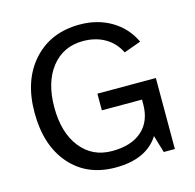

<svg xmlns="http://www.w3.org/2000/svg" viewBox="-102 -785 914 901"><g transform="rotate(-15 355.0 -334.0)"><path d="M563 -84Q502 12 352 12Q213 12 131.5 -82Q50 -176 50 -335Q50 -492 135 -586Q220 -680 361 -680Q447 -680 514 -640.5Q581 -601 615 -529L532 -499Q508 -548 462.5 -574.5Q417 -601 356 -601Q260 -601 203 -529Q146 -457 146 -335Q146 -212 203 -139.5Q260 -67 356 -67Q450 -67 501.5 -113Q553 -159 553 -242V-264H358V-345H642V0H588Z"/></g></svg>

Font: Atkinson Hyperlegible Pro
Style: Regular
Weight: 400
Designer: Elliott Scott, Megan Eiswerth, Linus Boman, Theodore Petrosky, Jacob Perez
Foundry: Braille Institute
Version: Version 1.5.1